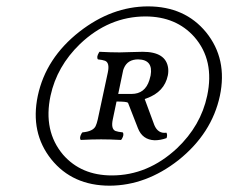

<svg xmlns="http://www.w3.org/2000/svg" viewBox="-20 -608 735 605"><path d="M454.6 -370.1Q463.4 -419.9 415.5 -420.9Q382.3 -420.9 370.6 -393.6Q369.1 -389.6 368.2 -387.2L352.5 -312H394.5Q437 -312 450.7 -355.5Q453.1 -362.8 454.6 -370.1ZM356.9 -442.9Q364.3 -442.9 389.6 -443.8Q418.9 -444.8 429.7 -444.8Q502.9 -444.8 509.8 -393.6Q511.2 -381.8 508.8 -370.1Q498 -318.4 442.4 -298.3Q438.5 -296.9 436 -295.9L466.3 -213.9Q478 -186 504.4 -189.9Q508.3 -183.6 504.9 -172.9Q485.8 -166 467.3 -166Q428.7 -167.5 414.6 -204.1L383.3 -284.2Q378.9 -288.1 347.2 -288.1L335.4 -231.9Q329.1 -201.7 343.8 -195.3Q351.6 -192.4 366.7 -190.9Q372.1 -184.1 363.8 -169.9Q362.3 -168 361.3 -167Q325.7 -168.9 298.8 -168.9Q270.5 -168.9 234.4 -167Q229 -173.8 237.3 -188Q238.8 -189.9 239.7 -190.9Q272.9 -193.8 281.2 -210.4Q285.2 -218.8 288.1 -231.9L319.8 -379.9Q326.2 -410.2 311 -416.5Q303.2 -419.4 288.6 -420.9Q283.2 -427.7 291.5 -441.9Q293 -443.8 293.5 -444.8Q328.6 -442.9 356.9 -442.9ZM325.7 -22.9Q208.5 -22.9 141.6 -106Q74.7 -189.9 99.1 -306.2Q124.5 -425.3 230.5 -508.3Q332 -587.4 445.8 -587.9Q562.5 -587.9 629.4 -506.3Q697.3 -422.4 672.9 -306.2Q647.5 -187.5 542.5 -103.5Q440.4 -23.4 325.7 -22.9ZM439 -556.2Q323.2 -556.2 231.9 -469.2Q159.2 -398.9 139.2 -306.2Q115.7 -195.3 178.7 -120.6Q235.8 -55.2 332.5 -55.2Q445.8 -55.2 537.6 -140.6Q612.8 -211.9 632.8 -306.2Q656.7 -418 592.3 -491.7Q535.2 -555.7 439 -556.2Z"/></svg>

Font: Linux Libertine Display Slanted O
Style: Slanted
Weight: 400
Designer: Philipp H. Poll
Foundry: Philipp H. Poll
Version: Version 5.0.9